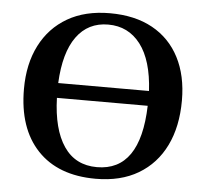

<svg xmlns="http://www.w3.org/2000/svg" viewBox="-50 -722 844 788"><g transform="rotate(5 372.0 -328.0)"><path d="M372 13Q217 13 132 -77Q47 -167 47 -329Q47 -432 86 -508.5Q125 -585 197.5 -627Q270 -669 372 -669Q475 -669 547.5 -629Q620 -589 658.5 -514.5Q697 -440 697 -338Q697 -230 658.5 -151.5Q620 -73 547.5 -30Q475 13 372 13ZM373 -35Q551 -35 559 -304H185Q189 -175 236.5 -105Q284 -35 373 -35ZM185 -365H559Q552 -491 502 -556.5Q452 -622 369 -622Q286 -622 238.5 -556.5Q191 -491 185 -365Z"/></g></svg>

Font: STIX Two Text SemiBold
Style: Regular
Weight: 600
Designer: Ross Mills, John Hudson & Paul Hanslow, Tiro Typeworks Ltd; with prior portions MicroPress Inc., and Coen Hoffman.
Foundry: Tiro Typeworks Ltd
Version: Version 2.13 b171